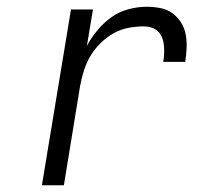

<svg xmlns="http://www.w3.org/2000/svg" viewBox="-20 -548 640 568"><path d="M104 0 190 -520H255L237 -412Q250 -437 269 -459.5Q288 -482 311 -498Q334 -514 361 -521Q388 -528 414 -528Q435 -528 455 -524Q475 -520 490 -509Q505 -498 515.5 -481.5Q526 -465 529.5 -445.5Q533 -426 532 -405.5Q531 -385 528 -365H463Q465 -377 465.5 -389Q466 -401 465 -413Q464 -425 460 -436Q456 -447 447.5 -455Q439 -463 428 -466.5Q417 -470 405 -470Q383 -470 359.5 -465.5Q336 -461 315 -449Q294 -437 276.5 -419.5Q259 -402 247 -381.5Q235 -361 228 -338.5Q221 -316 217 -294L169 0Z"/></svg>

Font: Iosevka Light Extended
Style: Italic
Weight: 300
Width: 7
Italic angle: -9°
Monospace: yes
Designer: Belleve Invis
Foundry: Belleve Invis
Version: Version 32.5.0; ttfautohint (v1.8.4)